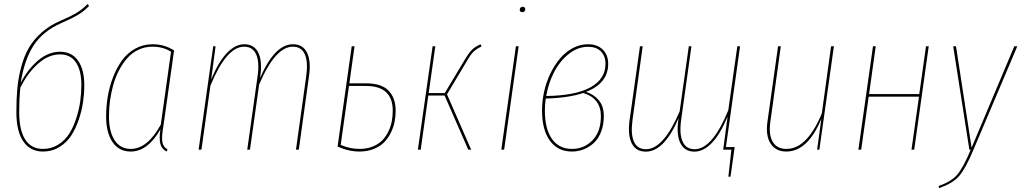

<svg xmlns="http://www.w3.org/2000/svg" viewBox="-20 -750 5117 962"><path d="M281.2 -490.7Q339.8 -490.7 371.1 -446Q402.3 -401.4 402.3 -324.2Q402.3 -282.2 396.2 -239.3Q390.1 -196.3 374.8 -150.9Q359.4 -105.5 336.7 -70.6Q314 -35.6 277.3 -13.2Q240.7 9.3 195.3 9.3Q131.8 9.3 96.9 -41.3Q62 -91.8 62 -188.5Q62 -255.9 67.1 -309.6Q72.3 -363.3 86.9 -417.2Q101.6 -471.2 125.7 -512.2Q149.9 -553.2 189.7 -588.1Q229.5 -623 283.2 -646Q333.5 -667.5 363.5 -685.5Q393.6 -703.6 418.9 -730L426.3 -720.2Q402.3 -694.8 372.6 -676.8Q342.8 -658.7 289.1 -635.3Q195.8 -594.7 148.9 -522.9Q102.1 -451.2 83.5 -334.5Q118.2 -401.9 169.9 -446.3Q221.7 -490.7 281.2 -490.7ZM195.3 -3.9Q237.8 -3.9 272.2 -25.6Q306.6 -47.4 327.6 -81.1Q348.6 -114.7 362.5 -158.7Q376.5 -202.6 382.1 -243.7Q387.7 -284.7 387.7 -324.7Q387.7 -397 360.4 -437.3Q333 -477.5 280.3 -477.5Q222.7 -477.5 169.7 -429.9Q116.7 -382.3 82 -310.5Q76.2 -256.3 76.2 -188Q76.2 -97.7 106.4 -50.8Q136.7 -3.9 195.3 -3.9Z M744.6 -528.3Q804.2 -528.3 852.1 -497.1L798.3 -115.7Q789.6 -66.9 793.2 -40.5Q796.9 -14.2 819.3 -1.5L814.5 9.3Q789.1 -3.9 783 -31.2Q776.9 -58.6 783.7 -101.6Q719.7 9.3 634.8 9.3Q576.2 9.3 543.9 -38.1Q511.7 -85.4 511.7 -166.5Q511.7 -215.8 519.8 -265.1Q527.8 -314.5 546.1 -362.3Q564.5 -410.2 590.8 -446.8Q617.2 -483.4 657 -505.9Q696.8 -528.3 744.6 -528.3ZM744.1 -516.1Q706.5 -516.1 674.1 -501Q641.6 -485.8 618.2 -459.2Q594.7 -432.6 576.7 -398.4Q558.6 -364.3 547.6 -324.7Q536.6 -285.2 531.2 -245.6Q525.9 -206.1 525.9 -167Q525.9 -91.3 554.2 -47.6Q582.5 -3.9 635.3 -3.9Q718.8 -3.9 785.6 -125.5L836.9 -490.7Q796.9 -516.1 744.1 -516.1Z M1447.8 -528.3Q1497.6 -528.3 1518.3 -486.1Q1539.1 -443.8 1528.3 -368.7L1477.1 0H1462.9L1514.2 -367.7Q1524.4 -439.9 1507.3 -478Q1490.2 -516.1 1447.3 -516.1Q1358.9 -516.1 1278.3 -326.2L1232.4 0H1218.8L1270.5 -367.7Q1280.8 -439.5 1263.4 -477.8Q1246.1 -516.1 1203.1 -516.1Q1114.7 -516.1 1034.2 -320.8L989.3 0H975.1L1048.3 -518.1H1060.1L1038.1 -352.1Q1075.2 -441.4 1117.4 -484.9Q1159.7 -528.3 1203.6 -528.3Q1253.4 -528.3 1274.2 -486.1Q1294.9 -443.8 1284.2 -368.7L1283.2 -359.4Q1356 -528.3 1447.8 -528.3Z M1814.9 -332.5Q1891.1 -332.5 1926.8 -295.9Q1962.4 -259.3 1962.4 -195.3Q1962.4 -166 1956.8 -138.4Q1951.2 -110.8 1937.7 -84Q1924.3 -57.1 1904.5 -36.9Q1884.8 -16.6 1853.5 -3.9Q1822.3 8.8 1783.7 9.3Q1728 9.8 1671.4 -15.6L1742.2 -518.1H1756.3L1730.5 -332.5ZM1783.7 -3.9Q1820.3 -4.4 1849.4 -16.6Q1878.4 -28.8 1896.5 -47.9Q1914.6 -66.9 1926.5 -92.3Q1938.5 -117.7 1943.1 -143.1Q1947.8 -168.5 1947.8 -195.3Q1947.8 -319.3 1814 -319.3H1728.5L1687 -23.9Q1735.4 -3.4 1783.7 -3.9Z M2388.2 -528.3 2392.6 -517.1Q2366.7 -504.9 2352.3 -490.7Q2337.9 -476.6 2318.8 -443.4L2219.7 -277.3L2340.8 0H2326.2L2207.5 -271.5H2126L2087.9 0H2073.7L2147.5 -518.1H2161.1L2127.9 -283.7H2208.5L2310.1 -453.1Q2330.1 -486.3 2345.5 -501.2Q2360.8 -516.1 2388.2 -528.3Z M2596.7 -689Q2590.8 -689 2587.4 -692.4Q2584 -695.8 2584 -701.2Q2584 -707.5 2588.1 -711.9Q2592.3 -716.3 2599.1 -716.3Q2605 -716.3 2608.4 -712.6Q2611.8 -709 2611.8 -703.6Q2611.8 -697.3 2607.7 -693.1Q2603.5 -689 2596.7 -689ZM2578.6 -518.1 2505.9 0H2491.7L2564.9 -518.1Z M2926.8 -528.3Q2972.7 -528.3 3000 -501.5Q3027.3 -474.6 3027.3 -430.2Q3027.3 -333 2916.5 -289.6Q2956.1 -276.9 2980.7 -247.1Q3005.4 -217.3 3005.4 -168.9Q3005.4 -125 2991.9 -90.1Q2978.5 -55.2 2955.6 -33.9Q2932.6 -12.7 2904.5 -1.7Q2876.5 9.3 2845.2 9.3Q2775.4 9.3 2735.6 -44.7Q2695.8 -98.6 2695.8 -196.8Q2695.8 -243.7 2706.3 -291Q2716.8 -338.4 2737.3 -380.9Q2757.8 -423.3 2785.4 -456.3Q2813 -489.3 2849.6 -508.8Q2886.2 -528.3 2926.8 -528.3ZM2926.8 -515.6Q2875 -515.6 2829.8 -479.7Q2784.7 -443.8 2756.3 -388.7Q2728 -333.5 2716.8 -269Q2864.3 -271 2939 -312.7Q3013.7 -354.5 3013.7 -430.2Q3013.7 -469.7 2990.5 -492.7Q2967.3 -515.6 2926.8 -515.6ZM2902.8 -284.2Q2828.6 -259.3 2714.4 -256.3Q2710 -224.6 2710 -196.8Q2710 -104 2745.4 -54Q2780.8 -3.9 2845.7 -3.9Q2906.7 -3.9 2948.7 -47.1Q2990.7 -90.3 2990.7 -168.5Q2990.7 -256.8 2902.8 -284.2Z M3688 -518.1 3617.2 -13.2H3661.1L3640.1 135.3H3629.4L3644.5 0H3603.5L3625.5 -166Q3588.4 -76.7 3546.1 -33.4Q3503.9 9.8 3460 9.8Q3410.2 9.8 3389.2 -32.5Q3368.2 -74.7 3378.9 -149.9L3380.4 -158.7Q3308.1 9.8 3215.8 9.8Q3166 9.8 3145 -32.5Q3124 -74.7 3134.8 -149.9L3186.5 -518.1H3200.2L3149.4 -150.9Q3139.2 -78.6 3156.2 -40.5Q3173.3 -2.4 3216.3 -2.4Q3304.7 -2.4 3385.3 -191.9L3431.2 -518.1H3444.3L3393.1 -150.9Q3382.8 -79.1 3400.1 -40.8Q3417.5 -2.4 3460.4 -2.4Q3548.8 -2.4 3628.9 -197.3L3674.3 -518.1Z M3919.9 9.3Q3866.7 9.3 3841.1 -30.5Q3815.4 -70.3 3825.2 -140.1L3878.4 -518.1H3892.1L3839.8 -140.1Q3830.6 -74.7 3851.8 -39.3Q3873 -3.9 3919.9 -3.9Q3974.6 -3.9 4019 -51Q4063.5 -98.1 4097.7 -182.1L4144 -518.1H4158.2L4085.4 0H4074.2L4095.2 -154.3Q4026.9 9.3 3919.9 9.3Z M4546.9 0 4584.5 -265.6H4332.5L4294.9 0H4280.8L4354 -518.1H4367.7L4334.5 -278.8H4585.9L4619.6 -518.1H4633.3L4560.5 0Z M5077.1 -518.1 4856.9 1.5Q4817.4 95.7 4784.9 132.8Q4752.4 169.9 4684.6 192.4L4683.1 181.6Q4746.6 160.2 4776.9 124.3Q4807.1 88.4 4843.8 0H4836.9L4755.9 -518.1H4770L4848.1 -9.8L5062 -518.1Z"/></svg>

Font: Fira Sans Compressed Hair
Style: Italic
Weight: 100
Width: 3
Italic angle: -8°
Designer: Carrois Corporate & Edenspiekermann AG
Foundry: Carrois Corporate GbR & Edenspiekermann AG
Version: Version 4.203;PS 004.203;hotconv 1.0.88;makeotf.lib2.5.64775